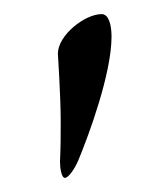

<svg xmlns="http://www.w3.org/2000/svg" viewBox="-20 -696 218 272"><path d="M72 -444C77 -444 86 -457 91 -469C106 -505 138 -592 138 -644C138 -661 134 -676 124 -676C100 -676 62 -646 62 -620C62 -619 66 -560 66 -524C66 -506 66 -488 65 -467C65 -458 67 -444 72 -444Z"/></svg>

Font: EB Garamond
Style: Regular
Weight: 400
Designer: Georg Duffner and Octavio Pardo
Foundry: Georg Duffner
Version: Version 1.000;PS 001.000;hotconv 1.0.88;makeotf.lib2.5.64775